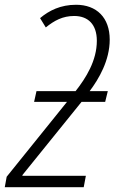

<svg xmlns="http://www.w3.org/2000/svg" viewBox="-52 -785 481 805"><path d="M-32 0H299L308 -48H42V-51L290 -358H389L400 -403H324C363 -455 408 -532 408 -619C408 -711 353 -765 267 -765C202 -765 154 -741 116 -709L140 -670C176 -699 211 -718 259 -718C317 -718 354 -683 354 -614C354 -530 308 -458 265 -403H101L91 -358H229L-24 -44Z"/></svg>

Font: Noto Sans Condensed Light
Style: Italic
Weight: 300
Width: 3
Italic angle: -12°
Designer: Monotype Design Team
Foundry: Monotype Imaging Inc.
Version: Version 2.013